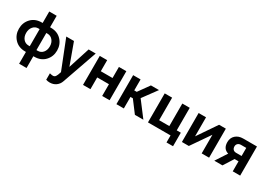

<svg xmlns="http://www.w3.org/2000/svg" viewBox="17 -1752 4202 3003"><g transform="rotate(30 2117.5 -250.5)"><path d="M305 213V0H290Q171 0 99.5 -76Q28 -152 28 -261Q28 -371 99.5 -447Q171 -523 290 -523H305V-730H439V-523H455Q574 -523 645.5 -447Q717 -371 717 -261Q717 -152 645.5 -76Q574 0 455 0H439V213ZM290 -107H312V-416H290Q233 -416 196 -372Q159 -328 159 -261Q159 -193 195.5 -150Q232 -107 290 -107ZM433 -107H455Q513 -107 549.5 -150Q586 -193 586 -261Q586 -328 549 -372Q512 -416 455 -416H433Z M797 102Q835 112 857 112Q884 112 901 89Q918 66 938 0L731 -524H870L1011 -137L1135 -524H1263L1043 104Q1024 160 977 194.5Q930 229 864 229Q830 229 797 218Z M1336 0V-524H1470V-324H1682V-524H1816V0H1682V-212H1470V0Z M1939 0V-524H2073V-326H2118L2260 -524H2406L2220 -271L2426 0H2273L2116 -208H2073V0Z M2917 127V0H2509V-524H2643V-117H2827V-524H2961V-117H3035V127Z M3122 0V-523H3256V-179L3491 -524H3613V0H3479V-336L3247 0Z M3707 0 3840 -204Q3738 -233 3738 -355Q3738 -432 3790 -479Q3842 -526 3925 -526H4174V0H4040V-181H3969L3854 0ZM3941 -277H4040V-423H3946Q3910 -423 3889 -403Q3868 -383 3868 -351Q3868 -318 3887 -297.5Q3906 -277 3941 -277Z"/></g></svg>

Font: Raleway-v4020
Style: Bold
Weight: 700
Designer: Matt McInerney, Pablo Impallari, Rodrigo Fuenzalida
Foundry: Matt McInerney, Pablo Impallari, Rodrigo Fuenzalida
Version: Version 4.020;PS 004.020;hotconv 1.0.88;makeotf.lib2.5.64775